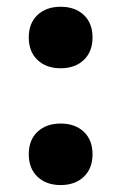

<svg xmlns="http://www.w3.org/2000/svg" viewBox="-20 -524 350 554"><path d="M155 -167.5Q196.5 -167.5 221.8 -143.8Q247 -120 247 -79Q247 -38 221.8 -14Q196.5 10 155 10Q113.5 10 88.2 -14Q63 -38 63 -79Q63 -120 88.2 -143.8Q113.5 -167.5 155 -167.5ZM155 -504.5Q196.5 -504.5 221.8 -480.8Q247 -457 247 -416Q247 -375 221.8 -351Q196.5 -327 155 -327Q113.5 -327 88.2 -351Q63 -375 63 -416Q63 -457 88.2 -480.8Q113.5 -504.5 155 -504.5Z"/></svg>

Font: Newsreader 9pt SemiBold
Style: Regular
Weight: 600
Designer: Hugues Gentile
Foundry: Production Type
Version: Version 1.003